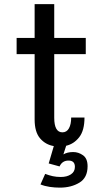

<svg xmlns="http://www.w3.org/2000/svg" viewBox="-20 -678 490 901"><path d="M142.5 -117.5V-424H58V-500H142.5V-658.5H234.5V-500H382.5V-424H234.5V-125.5Q234.5 -57 273 -57Q293 -57 303.5 -75.8Q314 -94.5 314 -126.5H376.5Q376.5 -66 351.8 -34.2Q327 -2.5 290.5 6L277.5 46.5Q296 35.5 323.5 35.5Q348.5 35.5 369.8 50.8Q391 66 391 102Q391 156 352.5 179.2Q314 202.5 261 202.5Q237 202.5 213.2 199Q189.5 195.5 170 187.5L192 138Q210.5 145 227.8 148.8Q245 152.5 265.5 152.5Q294 152.5 312.8 140.2Q331.5 128 331.5 105Q331.5 75.5 301.5 75.5Q272 75.5 259.5 103L208.5 89L232.5 7.5Q193.5 1 168 -28.8Q142.5 -58.5 142.5 -117.5Z"/></svg>

Font: Trispace Condensed
Style: Regular
Weight: 400
Width: 3
Designer: Tyler Finck
Foundry: Etcetera Type Company
Version: Version 1.210; ttfautohint (v1.8.3)